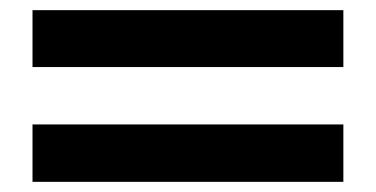

<svg xmlns="http://www.w3.org/2000/svg" viewBox="-20 -499 740 378"><path d="M656 -479V-367H44V-479ZM656 -254V-141H44V-254Z"/></svg>

Font: BioRhyme SemiExpanded
Style: Bold
Weight: 700
Width: 6
Designer: Aoife Mooney
Foundry: Aoife Mooney Type
Version: Version 1.600;gftools[0.9.33]